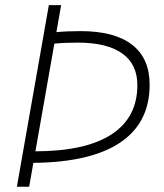

<svg xmlns="http://www.w3.org/2000/svg" viewBox="-20 -713 626 733"><path d="M44.4 0 166.5 -693.4H213.4L195.3 -590.3Q236.3 -594.2 287.6 -594.2Q417.5 -594.2 484.4 -542.2Q551.3 -490.2 551.3 -389.6Q551.3 -244.1 438.7 -168.7Q326.2 -93.3 107.4 -91.3L91.3 0ZM115.2 -135.3Q307.1 -135.7 405.8 -200Q504.4 -264.2 504.4 -388.2Q504.4 -467.8 446.5 -509Q388.7 -550.3 276.4 -550.3Q227.1 -550.3 187.5 -546.4Z"/></svg>

Font: Cascadia Mono ExtraLight
Style: Italic
Weight: 200
Italic angle: -10°
Monospace: yes
Designer: Aaron Bell
Foundry: Saja Typeworks
Version: Version 2404.023; ttfautohint (v1.8.4)